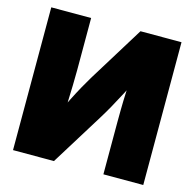

<svg xmlns="http://www.w3.org/2000/svg" viewBox="-106 -837 957 945"><g transform="rotate(15 372.5 -364.0)"><path d="M704.6 0H501.5V-265.6Q501.5 -289.6 502 -329.6Q502.4 -369.6 504.6 -419.2Q506.8 -468.8 510.7 -520L546.4 -510.7Q522 -460.9 498.3 -415.5Q474.6 -370.1 453.4 -332.3Q432.1 -294.4 414.1 -265.6L249.5 0H41V-727.5H244.1V-460.9Q244.1 -430.7 242.9 -382.8Q241.7 -335 239.7 -284.2Q237.8 -233.4 235.4 -193.8L212.4 -237.8Q230 -276.4 249.3 -314.7Q268.6 -353 287.1 -386.2Q305.7 -419.4 319.3 -441.9L495.6 -727.5H704.6Z"/></g></svg>

Font: Inter 28pt Black
Style: Regular
Weight: 900
Designer: Rasmus Andersson
Foundry: rsms
Version: Version 4.001;git-66647c0bb